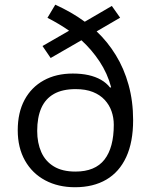

<svg xmlns="http://www.w3.org/2000/svg" viewBox="-20 -784 640 814"><path d="M214.4 -764.2Q247.6 -749 279.3 -731Q311 -712.9 339.4 -691.9L454.1 -758.8L489.3 -709L389.6 -650.9Q436 -607.4 470.9 -550.5Q505.9 -493.7 525.1 -424.3Q544.4 -355 544.4 -274.4Q544.4 -181.6 515.1 -118.2Q485.8 -54.7 430.7 -22.5Q375.5 9.8 297.9 9.8Q226.6 9.8 171.6 -19.5Q116.7 -48.8 85.9 -103.3Q55.2 -157.7 55.2 -231.9Q55.2 -306.6 84 -360.4Q112.8 -414.1 165.3 -443.1Q217.8 -472.2 288.6 -472.2Q325.2 -472.2 355 -465.6Q384.8 -459 408 -445.8Q431.2 -432.6 446.8 -412.6L451.2 -414.1Q435.5 -473.1 402.1 -523.4Q368.7 -573.7 325.2 -613.3L194.8 -538.1L160.2 -588.9L272.9 -653.8Q252 -668.5 228.5 -682.4Q205.1 -696.3 181.2 -708.5ZM300.8 -406.2Q244.6 -406.2 208.5 -385.7Q172.4 -365.2 155 -325.7Q137.7 -286.1 137.7 -229Q137.7 -178.2 155 -139.2Q172.4 -100.1 208.3 -78.4Q244.1 -56.6 299.8 -56.6Q383.3 -56.6 422.9 -107.4Q462.4 -158.2 462.4 -254.9Q462.4 -285.2 452.9 -312.3Q443.4 -339.4 423.8 -360.6Q404.3 -381.8 373.8 -394Q343.3 -406.2 300.8 -406.2Z"/></svg>

Font: Wonky
Style: Regular
Weight: 400
Designer: Monotype Design Team
Foundry: Monotype Imaging Inc.
Version: Version 3.000